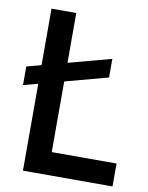

<svg xmlns="http://www.w3.org/2000/svg" viewBox="-80 -759 630 817"><g transform="rotate(10 234.5 -350.0)"><path d="M76 0V-700H183V-99H463V0ZM13 -358.5V-439L368 -534.5V-454Z"/></g></svg>

Font: Cabin SemiCondensedMedium
Style: Regular
Weight: 500
Width: 4
Designer: Pablo Impallari
Foundry: Pablo Impallari. http://www.impallari.com Igino Marini. http://www.ikern.com
Version: Version 3.001